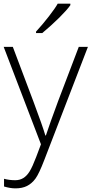

<svg xmlns="http://www.w3.org/2000/svg" viewBox="-20 -786 499 1046"><path d="M0 -530.8H49.8L162.1 -232.9Q213.4 -95.7 227.1 -47.9H230Q250.5 -110.8 296.9 -235.8L409.2 -530.8H459L221.2 85.9Q192.4 161.1 172.9 187.5Q153.3 213.9 127.2 227.1Q101.1 240.2 64 240.2Q36.1 240.2 2 230V188Q30.3 195.8 63 195.8Q87.9 195.8 106.9 184.1Q126 172.4 141.4 147.7Q156.7 123 177 69.6Q197.3 16.1 203.1 0ZM176.3 -613.8Q211.9 -652.3 246.8 -697.5Q281.7 -742.7 294.4 -766.1H363.3V-757.8Q345.7 -732.4 303.5 -690.4Q261.2 -648.4 210.4 -606H176.3Z"/></svg>

Font: CAA NEO Sans Light
Style: Regular
Weight: 300
Version: Version 1.10